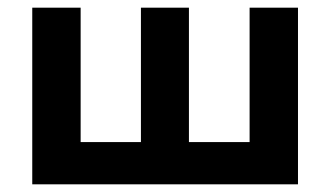

<svg xmlns="http://www.w3.org/2000/svg" viewBox="-20 -480 859 500"><path d="M630 -110V-460H756V0H64V-460H190V-110H347V-460H472V-110Z"/></svg>

Font: Venryn Sans SemiBold
Style: Regular
Weight: 600
Designer: Owen Earl, indestructible type* (font) & Cristiano Sobral (main changes)
Version: Version 3.60;October 28, 2020;FontCreator 13.0.0.2681 64-bit